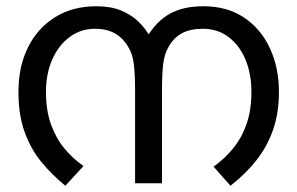

<svg xmlns="http://www.w3.org/2000/svg" viewBox="-20 -586 951 614"><path d="M288 -566Q334 -566 367 -552.5Q400 -539 423 -516.5Q446 -494 462 -465L449 -466Q480 -518 523 -542Q566 -566 630 -566Q707 -566 761 -529.5Q815 -493 843.5 -431Q872 -369 872 -292Q872 -226 854 -173Q836 -120 801.5 -75.5Q767 -31 717 8L663 -53Q698 -78 725.5 -111.5Q753 -145 768.5 -189.5Q784 -234 784 -292Q784 -350 765 -395.5Q746 -441 711 -467.5Q676 -494 629 -494Q588 -494 561.5 -479.5Q535 -465 519 -436Q506 -414 502 -382Q498 -350 498 -291V0H412V-291Q412 -348 408 -381Q404 -414 390 -436Q373 -465 347 -479.5Q321 -494 284 -494Q238 -494 202.5 -467.5Q167 -441 147 -395.5Q127 -350 127 -292Q127 -232 143.5 -187Q160 -142 187 -110Q214 -78 247 -55L189 8Q146 -27 112 -68.5Q78 -110 58.5 -164.5Q39 -219 39 -292Q39 -373 69.5 -434.5Q100 -496 156 -531Q212 -566 288 -566Z"/></svg>

Font: umalayalam25
Style: Book
Weight: 400
Designer: Jelle Bosma - Monotype Design Team
Foundry: Monotype Imaging Inc.
Version: Version 2.003